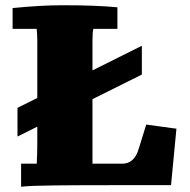

<svg xmlns="http://www.w3.org/2000/svg" viewBox="-20 -703 723 729"><path d="M518.6 -529.3V-419.9L46.4 -184.6V-293.5ZM334.5 -593.3Q331.1 -579.1 331.1 -551.3V-81.5H442.9Q460.4 -81.5 471.9 -88.1Q483.4 -94.7 491 -104.7Q498.5 -114.7 502.7 -126.2Q506.8 -137.7 509.8 -147.9Q514.6 -165 521 -184.3Q527.3 -203.6 535.2 -230L649.9 -214.4L629.4 0H423.8Q276.4 0 185.1 1Q93.8 2 60.1 5.9V-81.5H119.6Q120.6 -103.5 121.1 -122.8Q121.6 -142.1 121.6 -159.2V-551.3Q121.6 -564.5 120.8 -575Q120.1 -585.4 119.1 -593.3H27.8V-672.4Q81.1 -677.7 127.9 -680.4Q174.8 -683.1 217.8 -683.1Q282.2 -683.1 333.5 -681.2Q384.8 -679.2 425.8 -675.3V-593.3Z"/></svg>

Font: Tienne Black
Style: Regular
Weight: 900
Designer: vernon adams
Foundry: vernon adams
Version: Version 001.001